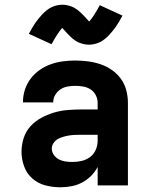

<svg xmlns="http://www.w3.org/2000/svg" viewBox="-20 -784 640 812"><path d="M235 8Q203 8 172 0Q141 -8 117 -29Q93 -50 82 -80.5Q71 -111 71 -142Q71 -171 80 -199.5Q89 -228 108.5 -249.5Q128 -271 153.5 -285Q179 -299 207 -307.5Q235 -316 264 -318.5Q293 -321 322 -321H393V-349Q393 -366 385 -381.5Q377 -397 363 -406Q349 -415 332 -418Q315 -421 298 -421Q282 -421 265.5 -418Q249 -415 235.5 -406Q222 -397 213.5 -382.5Q205 -368 205 -351H77Q77 -378 85 -403.5Q93 -429 109 -450.5Q125 -472 147 -487.5Q169 -503 194 -512Q219 -521 245.5 -524.5Q272 -528 298 -528Q325 -528 352 -524.5Q379 -521 404.5 -512.5Q430 -504 452.5 -488.5Q475 -473 491 -451Q507 -429 514 -402.5Q521 -376 521 -349V0H393V-78Q382 -57 365 -40Q348 -23 327 -12Q306 -1 282.5 3.5Q259 8 235 8ZM286 -99Q306 -99 325.5 -103.5Q345 -108 361 -120Q377 -132 385 -150.5Q393 -169 393 -189V-214H322Q310 -214 297 -213.5Q284 -213 272 -211Q260 -209 247.5 -205.5Q235 -202 224.5 -196Q214 -190 206.5 -179Q199 -168 199 -156Q199 -141 208 -128.5Q217 -116 230 -109.5Q243 -103 257.5 -101Q272 -99 286 -99ZM357 -595Q348 -595 339.5 -596.5Q331 -598 322 -601Q313 -604 306.5 -607.5Q300 -611 292 -617Q284 -623 277.5 -629.5Q271 -636 265.5 -641.5Q260 -647 254 -654Q248 -661 243 -666Q237 -659 233 -653.5Q229 -648 223.5 -640Q218 -632 211.5 -621Q205 -610 198 -597L102 -641Q109 -654 116 -666Q123 -678 130 -688Q137 -698 144 -706.5Q151 -715 158 -722.5Q165 -730 175 -738.5Q185 -747 196 -752.5Q207 -758 219 -761Q231 -764 243 -764Q252 -764 260.5 -762.5Q269 -761 278 -758Q287 -755 293.5 -751.5Q300 -748 308 -742Q316 -736 322.5 -729.5Q329 -723 334.5 -717.5Q340 -712 346 -705Q352 -698 357 -693Q363 -700 367 -705Q371 -710 376.5 -718.5Q382 -727 388.5 -738Q395 -749 402 -762L498 -718Q491 -705 484 -693Q477 -681 470 -671Q463 -661 456 -652.5Q449 -644 442 -636.5Q435 -629 425 -620.5Q415 -612 404 -606.5Q393 -601 381 -598Q369 -595 357 -595Z"/></svg>

Font: Iosevka Custom XBdEx
Style: Regular
Weight: 800
Width: 7
Monospace: yes
Designer: Belleve Invis
Foundry: Belleve Invis
Version: Version 11.2.4; ttfautohint (v1.8.4)